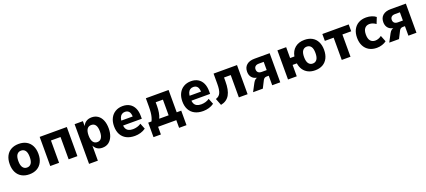

<svg xmlns="http://www.w3.org/2000/svg" viewBox="67 -1699 6813 3072"><g transform="rotate(-20 3473.0 -163.0)"><path d="M289 11Q214 11 159 -20Q104 -51 74.5 -109.5Q45 -168 45 -248Q45 -329 74.5 -387Q104 -445 159 -475.5Q214 -506 289 -506Q365 -506 419.5 -475.5Q474 -445 504 -387Q534 -329 534 -248Q534 -168 504.5 -109.5Q475 -51 420 -20Q365 11 289 11ZM289 -104Q335 -104 360.5 -139.5Q386 -175 386 -249Q386 -323 360.5 -357.5Q335 -392 289 -392Q244 -392 218 -357.5Q192 -323 192 -249Q192 -175 218 -139.5Q244 -104 289 -104Z M645 0V-496H1107V0H958V-380H795V0Z M1240 180V-496H1381V-400H1377Q1394 -451 1434 -478.5Q1474 -506 1531 -506Q1592 -506 1637 -474.5Q1682 -443 1706 -385Q1730 -327 1730 -248Q1730 -171 1706.5 -112.5Q1683 -54 1639 -21.5Q1595 11 1531 11Q1476 11 1438.5 -16.5Q1401 -44 1384 -90H1390V180ZM1485 -102Q1532 -102 1556.5 -139.5Q1581 -177 1581 -249Q1581 -321 1556.5 -357Q1532 -393 1485 -393Q1437 -393 1412.5 -357Q1388 -321 1388 -249Q1388 -177 1413 -139.5Q1438 -102 1485 -102Z M2086 11Q2001 11 1942 -20Q1883 -51 1852 -108.5Q1821 -166 1821 -248Q1821 -325 1850 -383Q1879 -441 1933 -473.5Q1987 -506 2060 -506Q2128 -506 2177.5 -476.5Q2227 -447 2253.5 -391Q2280 -335 2280 -255V-210H1942V-294H2170L2156 -278Q2156 -346 2132 -376Q2108 -406 2063 -406Q2031 -406 2008 -390Q1985 -374 1972.5 -342.5Q1960 -311 1960 -263V-239Q1960 -190 1974.5 -160Q1989 -130 2018 -115.5Q2047 -101 2092 -101Q2128 -101 2165 -111.5Q2202 -122 2231 -143L2270 -45Q2231 -17 2183 -3Q2135 11 2086 11Z M2355 131V-116H2411Q2426 -146 2435 -179.5Q2444 -213 2448.5 -256Q2453 -299 2453 -357V-496H2840V-116H2917V131H2791V0H2481V131ZM2542 -115H2702V-382H2579V-321Q2579 -263 2570 -208.5Q2561 -154 2542 -115Z M3249 11Q3164 11 3105 -20Q3046 -51 3015 -108.5Q2984 -166 2984 -248Q2984 -325 3013 -383Q3042 -441 3096 -473.5Q3150 -506 3223 -506Q3291 -506 3340.5 -476.5Q3390 -447 3416.5 -391Q3443 -335 3443 -255V-210H3105V-294H3333L3319 -278Q3319 -346 3295 -376Q3271 -406 3226 -406Q3194 -406 3171 -390Q3148 -374 3135.5 -342.5Q3123 -311 3123 -263V-239Q3123 -190 3137.5 -160Q3152 -130 3181 -115.5Q3210 -101 3255 -101Q3291 -101 3328 -111.5Q3365 -122 3394 -143L3433 -45Q3394 -17 3346 -3Q3298 11 3249 11Z M3547 15 3502 -101Q3532 -111 3552 -127.5Q3572 -144 3583.5 -170Q3595 -196 3600.5 -233Q3606 -270 3606 -321V-496H4005V0H3856V-380H3742V-316Q3742 -241 3731 -184Q3720 -127 3696.5 -86.5Q3673 -46 3636 -20.5Q3599 5 3547 15Z M4098 0 4169 -134Q4186 -166 4207.5 -182Q4229 -198 4255 -198H4274L4273 -192Q4229 -193 4194 -210Q4159 -227 4139.5 -260Q4120 -293 4120 -340Q4120 -413 4167.5 -454.5Q4215 -496 4303 -496H4561V0H4424V-162H4386Q4366 -162 4351.5 -152.5Q4337 -143 4327 -124L4264 0ZM4340 -258H4424V-398H4340Q4301 -398 4280.5 -379.5Q4260 -361 4260 -329Q4260 -295 4280.5 -276.5Q4301 -258 4340 -258Z M5154 11Q5088 11 5037.5 -13.5Q4987 -38 4955.5 -83.5Q4924 -129 4914 -194H4842V0H4693V-496H4842V-311H4915Q4932 -404 4994.5 -455Q5057 -506 5154 -506Q5230 -506 5284.5 -475.5Q5339 -445 5368.5 -387Q5398 -329 5398 -249Q5398 -168 5368.5 -109.5Q5339 -51 5284.5 -20Q5230 11 5154 11ZM5154 -104Q5200 -104 5225.5 -139.5Q5251 -175 5251 -249Q5251 -323 5225.5 -357.5Q5200 -392 5154 -392Q5109 -392 5083 -357.5Q5057 -323 5057 -249Q5057 -175 5083 -139.5Q5109 -104 5154 -104Z M5608 0V-379H5458V-496H5907V-379H5757V0Z M6205 11Q6129 11 6074 -20.5Q6019 -52 5989 -110Q5959 -168 5959 -248Q5959 -328 5989 -386Q6019 -444 6074 -475Q6129 -506 6205 -506Q6253 -506 6297.5 -492Q6342 -478 6370 -454L6328 -349Q6305 -367 6276.5 -378Q6248 -389 6220 -389Q6168 -389 6138.5 -354Q6109 -319 6109 -248Q6109 -177 6138.5 -142Q6168 -107 6221 -107Q6248 -107 6276.5 -118Q6305 -129 6327 -147L6369 -41Q6341 -18 6296.5 -3.5Q6252 11 6205 11Z M6417 0 6488 -134Q6505 -166 6526.5 -182Q6548 -198 6574 -198H6593L6592 -192Q6548 -193 6513 -210Q6478 -227 6458.5 -260Q6439 -293 6439 -340Q6439 -413 6486.5 -454.5Q6534 -496 6622 -496H6880V0H6743V-162H6705Q6685 -162 6670.5 -152.5Q6656 -143 6646 -124L6583 0ZM6659 -258H6743V-398H6659Q6620 -398 6599.5 -379.5Q6579 -361 6579 -329Q6579 -295 6599.5 -276.5Q6620 -258 6659 -258Z"/></g></svg>

Font: Nunito Sans 10pt SemiCondensed ExtraBold
Style: Regular
Weight: 800
Width: 4
Designer: Vernon Adams
Foundry: Vernon Adams
Version: Version 3.101;gftools[0.9.27]